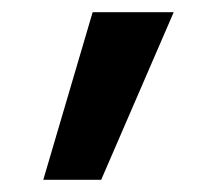

<svg xmlns="http://www.w3.org/2000/svg" viewBox="-20 -712 355 315"><path d="M51 -417 132 -692H265L146 -417Z"/></svg>

Font: Fira Sans SemiBold
Style: Regular
Weight: 600
Designer: bBox Type GmbH & Carrois Corporate GbR & Edenspiekermann AG
Foundry: bBox Type GmbH & Carrois Corporate GbR & Edenspiekermann AG
Version: Version 4.301;PS 004.301;hotconv 1.0.88;makeotf.lib2.5.64775